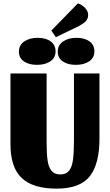

<svg xmlns="http://www.w3.org/2000/svg" viewBox="-20 -1095 650 1137"><path d="M315 22Q175 22 108.5 -41Q42 -104 42 -241V-660H256V-252Q256 -183 262 -143.5Q268 -104 285.5 -83Q303 -62 337 -62Q371 -62 388.5 -83.5Q406 -105 412 -147Q418 -189 418 -263V-660H569V-274Q569 -124 511.5 -51Q454 22 315 22ZM502 -1006Q502 -979 479.5 -961.5Q457 -944 415 -925L311 -875L284 -914L441 -1075Q465 -1068 483.5 -1048.5Q502 -1029 502 -1006ZM309 -791Q309 -753 278.5 -732Q248 -711 199 -711Q151 -711 121.5 -731.5Q92 -752 92 -789Q92 -828 123.5 -849.5Q155 -871 203 -871Q251 -871 280 -850Q309 -829 309 -791ZM539 -791Q539 -753 508.5 -732Q478 -711 429 -711Q381 -711 351.5 -731.5Q322 -752 322 -789Q322 -828 353.5 -849.5Q385 -871 433 -871Q481 -871 510 -850Q539 -829 539 -791Z"/></svg>

Font: Sansita ExtraBold
Style: Regular
Weight: 800
Designer: Pablo Cosgaya
Foundry: Omnibus-Type
Version: Version 1.006